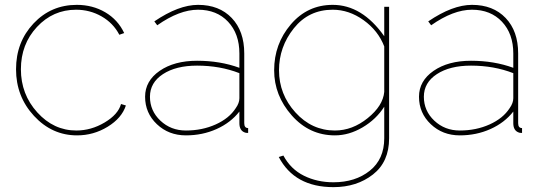

<svg xmlns="http://www.w3.org/2000/svg" viewBox="-20 -547 2229 790"><path d="M297 10Q194 10 120 -70Q46 -150 46 -262Q46 -374 118 -450.5Q190 -527 296 -527Q361 -527 413 -496.5Q465 -466 491 -411L471 -404Q446 -452 398 -479.5Q350 -507 293 -507Q198 -507 132 -436Q66 -365 66 -262Q66 -159 133.5 -84.5Q201 -10 294 -10Q355 -10 410.5 -43Q466 -76 478 -119L498 -113Q481 -61 423 -25.5Q365 10 297 10Z M577 -149Q577 -214 637 -255.5Q697 -297 791 -297Q886 -297 965 -268V-327Q965 -408 918.5 -457.5Q872 -507 795 -507Q718 -507 627 -443L615 -459Q715 -527 795 -527Q882 -527 933.5 -473Q985 -419 985 -327V-40Q985 -20 1001 -20V0Q990 0 987 -2Q965 -10 965 -40V-88Q929 -42 871 -16Q813 10 745 10Q674 10 625.5 -36Q577 -82 577 -149ZM950 -102Q965 -123 965 -143V-246Q885 -277 791 -277Q704 -277 650.5 -242Q597 -207 597 -149Q597 -91 640 -50.5Q683 -10 745 -10Q812 -10 867.5 -35Q923 -60 950 -102Z M1108 -258Q1108 -366 1176.5 -446.5Q1245 -527 1349 -527Q1470 -527 1561 -398V-519H1581V22Q1581 119 1514.5 171Q1448 223 1352 223Q1192 223 1127 99L1146 93Q1176 149 1230.5 176Q1285 203 1352 203Q1442 203 1501.5 155.5Q1561 108 1561 22V-108Q1528 -56 1472 -23Q1416 10 1358 10Q1253 10 1180.5 -72Q1108 -154 1108 -258ZM1561 -169V-356Q1536 -421 1476 -464Q1416 -507 1349 -507Q1250 -507 1189 -430.5Q1128 -354 1128 -258Q1128 -159 1195.5 -84.5Q1263 -10 1358 -10Q1430 -10 1493 -61Q1556 -112 1561 -169Z M1704 -149Q1704 -214 1764 -255.5Q1824 -297 1918 -297Q2013 -297 2092 -268V-327Q2092 -408 2045.5 -457.5Q1999 -507 1922 -507Q1845 -507 1754 -443L1742 -459Q1842 -527 1922 -527Q2009 -527 2060.5 -473Q2112 -419 2112 -327V-40Q2112 -20 2128 -20V0Q2117 0 2114 -2Q2092 -10 2092 -40V-88Q2056 -42 1998 -16Q1940 10 1872 10Q1801 10 1752.5 -36Q1704 -82 1704 -149ZM2077 -102Q2092 -123 2092 -143V-246Q2012 -277 1918 -277Q1831 -277 1777.5 -242Q1724 -207 1724 -149Q1724 -91 1767 -50.5Q1810 -10 1872 -10Q1939 -10 1994.5 -35Q2050 -60 2077 -102Z"/></svg>

Font: Raleway-v4020 Thin
Style: Regular
Weight: 250
Designer: Matt McInerney, Pablo Impallari, Rodrigo Fuenzalida
Foundry: Matt McInerney, Pablo Impallari, Rodrigo Fuenzalida
Version: Version 4.020;PS 004.020;hotconv 1.0.88;makeotf.lib2.5.64775